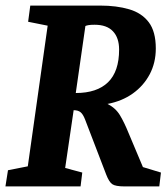

<svg xmlns="http://www.w3.org/2000/svg" viewBox="-25 -668 597 688"><path d="M-5.5 0 3.6 -58 74.6 -72 145.8 -576 75.8 -590 83.5 -648H334.1Q392.7 -648 437.7 -634.8Q482.7 -621.7 508 -588.4Q533.3 -555.1 533.3 -494.3Q533.3 -443.1 511.4 -401.7Q489.4 -360.4 450.8 -332.9Q412.2 -305.4 360.3 -295.6Q389.4 -280.9 405 -254.8Q420.6 -228.6 435 -193L487.1 -69.3L551.7 -49.7L545.8 0H421.5Q388.7 0 377.2 -8.1Q365.7 -16.2 355.7 -42.1L279.8 -239.9Q272.4 -258.9 263.5 -266Q254.7 -273.1 238.9 -273.1L208.5 -66.1L269.8 -49.7L263.7 0ZM246.5 -334.7Q322.6 -334.7 362.2 -373.3Q401.8 -411.9 401.8 -490.3Q401.8 -532.6 379.7 -555.9Q357.7 -579.3 314.2 -579.3Q300 -579.3 292.6 -578Q285.2 -576.8 281 -574.8Z"/></svg>

Font: Faustina Light
Style: Italic
Weight: 300
Italic angle: -8°
Designer: Alfonso Garcia
Foundry: http://www.omnibus-type.com
Version: Version 1.200